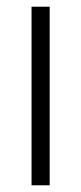

<svg xmlns="http://www.w3.org/2000/svg" viewBox="-20 -552 242 572"><path d="M128 0V-532H74V0Z"/></svg>

Font: Noto Sans Arabic Cond Light
Style: Regular
Weight: 300
Width: 3
Designer: Monotype Design Team, Nadine Chahine, Nizar Qandah and Khaled Hosny
Foundry: Monotype Imaging Inc.
Version: Version 2.012